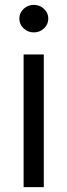

<svg xmlns="http://www.w3.org/2000/svg" viewBox="-20 -770 277 790"><path d="M77.1 0V-545.9H160.2V0ZM119.1 -636.7Q94.7 -636.7 77.1 -653.3Q59.6 -669.9 59.6 -693.4Q59.6 -716.8 77.1 -733.4Q94.7 -750 119.1 -750Q143.6 -750 161.1 -733.4Q178.7 -716.8 178.7 -693.4Q178.7 -669.9 161.1 -653.3Q143.6 -636.7 119.1 -636.7Z"/></svg>

Font: Inter V
Style: Weight 400 Optical size 14.0
Weight: 400
Designer: Rasmus Andersson
Foundry: rsms
Version: Version 4.000;git-4fc901f